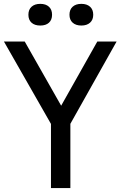

<svg xmlns="http://www.w3.org/2000/svg" viewBox="-41 -950 609 970"><path d="M548 -740 314.5 -324.5V0H216.5V-324L-21 -740H84L268 -416L450.5 -740ZM102.5 -875.5Q102.5 -901.5 118.5 -916Q134.5 -930.5 162.5 -930.5Q190.5 -930.5 206.2 -916Q222 -901.5 222 -875.5Q222 -849.5 206.2 -835.2Q190.5 -821 162.5 -821Q134.5 -821 118.5 -835.2Q102.5 -849.5 102.5 -875.5ZM310 -875.5Q310 -901.5 326 -916Q342 -930.5 370 -930.5Q398 -930.5 414 -916Q430 -901.5 430 -875.5Q430 -850 414 -835.5Q398 -821 370 -821Q342 -821 326 -835.5Q310 -850 310 -875.5Z"/></svg>

Font: Encode Sans Condensed Medium
Style: Regular
Weight: 500
Width: 3
Designer: Multiple Designers
Foundry: Impallari Type
Version: Version 2.000